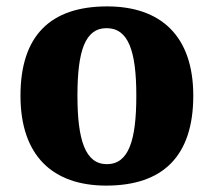

<svg xmlns="http://www.w3.org/2000/svg" viewBox="-20 -570 668 600"><path d="M312 10C490 10 584 -83 584 -271C584 -458 482 -550 315 -550C137 -550 44 -458 44 -271C44 -83 145 10 312 10ZM314 -57C247 -57 222 -131 222 -271C222 -411 246 -482 313 -482C381 -482 406 -411 406 -271C406 -131 382 -57 314 -57Z"/></svg>

Font: Noto Serif Malayalam ExtraBold
Style: Regular
Weight: 800
Designer: Indian type Foundry, Jelle Bosma, Monotype Design Team
Foundry: Monotype Imaging Inc.
Version: Version 2.104